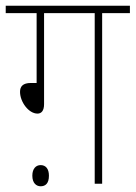

<svg xmlns="http://www.w3.org/2000/svg" viewBox="-20 -642 474 671"><path d="M134 -596H311V0H337V-596H434V-622H0V-596H108V-352H88C60 -352 50 -340 50 -321C50 -286 80 -245 111 -245C124 -245 134 -254 134 -278ZM93 -28C93 -2 107 9 122 9C139 9 151 -1 151 -28C151 -52 140 -65 122 -65C106 -65 93 -53 93 -28Z"/></svg>

Font: Noto Sans Condensed Thin
Style: Italic
Weight: 100
Width: 3
Italic angle: -12°
Designer: Monotype Design Team
Foundry: Monotype Imaging Inc.
Version: Version 2.013